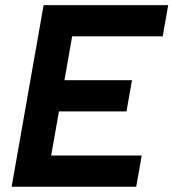

<svg xmlns="http://www.w3.org/2000/svg" viewBox="-20 -713 662 733"><path d="M24.4 0H500L521 -119.1H175.3L205.1 -287.6H462.9L483.9 -406.7H226.1L255.4 -574.2H601.1L622.1 -693.4H146.5L125.5 -574.2Z"/></svg>

Font: Cascadia Code
Style: Bold Italic
Weight: 700
Italic angle: -10°
Monospace: yes
Designer: Aaron Bell
Foundry: Saja Typeworks
Version: Version 2404.023